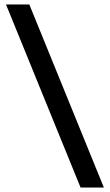

<svg xmlns="http://www.w3.org/2000/svg" viewBox="-20 -805 495 865"><path d="M7 -785H112L448 40H343Z"/></svg>

Font: BLUETTI 2.0 Normal
Style: Normal
Weight: 400
Designer: Stijn de Vries
Foundry: tokotype
Version: Version 2.005;October 31, 2023;FontCreator 14.0.0.2814 64-bi